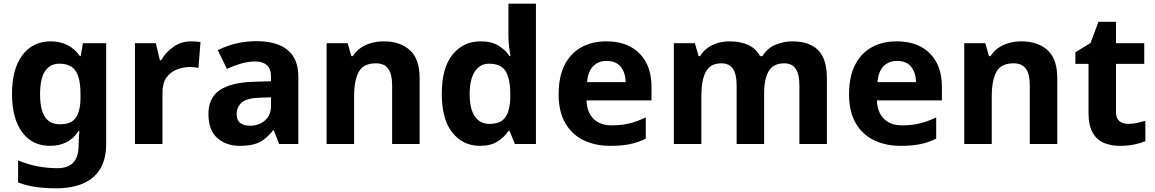

<svg xmlns="http://www.w3.org/2000/svg" viewBox="-20 -780 6256 1040"><path d="M255 -556Q305 -556 345 -536Q385 -516 413 -476H417L429 -546H555V1Q555 79 524.5 132Q494 185 433 212.5Q372 240 282 240Q224 240 174.5 233Q125 226 78 208V89Q128 110 181.5 120.5Q235 131 291 131Q349 131 377.5 100Q406 69 406 7V-4Q406 -21 407.5 -39Q409 -57 410 -71H406Q378 -28 339 -9Q300 10 251 10Q154 10 99.5 -64.5Q45 -139 45 -272Q45 -406 101 -481Q157 -556 255 -556ZM302 -435Q250 -435 223.5 -394Q197 -353 197 -270Q197 -188 223 -147.5Q249 -107 304 -107Q333 -107 354 -114.5Q375 -122 388.5 -139.5Q402 -157 409 -185Q416 -213 416 -253V-271Q416 -330 404 -366Q392 -402 367 -418.5Q342 -435 302 -435Z M1016 -556Q1027 -556 1042 -555Q1057 -554 1066 -552L1055 -412Q1048 -414 1034.5 -415.5Q1021 -417 1011 -417Q973 -417 938 -403.5Q903 -390 881.5 -360Q860 -330 860 -278V0H711V-546H824L846 -454H853Q877 -496 919 -526Q961 -556 1016 -556Z M1369 -557Q1479 -557 1537.5 -509.5Q1596 -462 1596 -364V0H1492L1463 -74H1459Q1436 -45 1411.5 -26Q1387 -7 1355.5 1.5Q1324 10 1278 10Q1205 10 1157 -32.5Q1109 -75 1109 -163Q1109 -250 1170 -291.5Q1231 -333 1353 -337L1448 -340V-364Q1448 -407 1425.5 -427Q1403 -447 1363 -447Q1323 -447 1285 -435.5Q1247 -424 1209 -407L1160 -508Q1204 -531 1257.5 -544Q1311 -557 1369 -557ZM1390 -251Q1318 -249 1290 -225Q1262 -201 1262 -162Q1262 -128 1282 -113.5Q1302 -99 1334 -99Q1382 -99 1415 -127.5Q1448 -156 1448 -208V-253Z M2059 -556Q2147 -556 2200 -508.5Q2253 -461 2253 -356V0H2104V-319Q2104 -378 2083 -407.5Q2062 -437 2016 -437Q1948 -437 1923 -390.5Q1898 -344 1898 -257V0H1749V-546H1863L1883 -476H1891Q1909 -504 1935 -521.5Q1961 -539 1993 -547.5Q2025 -556 2059 -556Z M2579 10Q2488 10 2430.5 -61.5Q2373 -133 2373 -272Q2373 -412 2431 -484Q2489 -556 2583 -556Q2642 -556 2680 -533Q2718 -510 2740 -476H2745Q2742 -492 2738 -522.5Q2734 -553 2734 -585V-760H2883V0H2769L2740 -71H2734Q2712 -37 2675 -13.5Q2638 10 2579 10ZM2631 -109Q2693 -109 2718 -145.5Q2743 -182 2744 -255V-271Q2744 -351 2719.5 -393Q2695 -435 2629 -435Q2580 -435 2552 -392.5Q2524 -350 2524 -270Q2524 -190 2552 -149.5Q2580 -109 2631 -109Z M3264 -556Q3340 -556 3394.5 -527Q3449 -498 3479 -443Q3509 -388 3509 -308V-236H3157Q3159 -173 3194.5 -137Q3230 -101 3293 -101Q3346 -101 3389 -111.5Q3432 -122 3478 -144V-29Q3438 -9 3393.5 0.5Q3349 10 3286 10Q3204 10 3141 -20.5Q3078 -51 3042 -113Q3006 -175 3006 -269Q3006 -365 3038.5 -428.5Q3071 -492 3129 -524Q3187 -556 3264 -556ZM3265 -450Q3222 -450 3193.5 -422Q3165 -394 3160 -335H3369Q3368 -385 3343 -417.5Q3318 -450 3265 -450Z M4271 -556Q4364 -556 4411.5 -508.5Q4459 -461 4459 -356V0H4310V-319.4Q4310 -377.7 4290 -407.4Q4270 -437 4227.8 -437Q4169 -437 4144 -395Q4119 -353 4119 -273.5V0H3970V-319.4Q3970 -377.7 3950 -407.4Q3930 -437 3887.5 -437Q3846.5 -437 3823 -416Q3799.5 -395.1 3789.2 -355Q3779 -315 3779 -256.8V0H3630V-546H3744L3764.2 -476H3772Q3789 -504 3814 -521.5Q3838.9 -539 3869.5 -547.5Q3900 -556 3931 -556Q3991 -556 4033 -536.5Q4075 -517 4097 -476H4110Q4135 -518 4179.5 -537Q4224 -556 4271 -556Z M4837 -556Q4913 -556 4967.5 -527Q5022 -498 5052 -443Q5082 -388 5082 -308V-236H4730Q4732 -173 4767.5 -137Q4803 -101 4866 -101Q4919 -101 4962 -111.5Q5005 -122 5051 -144V-29Q5011 -9 4966.5 0.5Q4922 10 4859 10Q4777 10 4714 -20.5Q4651 -51 4615 -113Q4579 -175 4579 -269Q4579 -365 4611.5 -428.5Q4644 -492 4702 -524Q4760 -556 4837 -556ZM4838 -450Q4795 -450 4766.5 -422Q4738 -394 4733 -335H4942Q4941 -385 4916 -417.5Q4891 -450 4838 -450Z M5513 -556Q5601 -556 5654 -508.5Q5707 -461 5707 -356V0H5558V-319Q5558 -378 5537 -407.5Q5516 -437 5470 -437Q5402 -437 5377 -390.5Q5352 -344 5352 -257V0H5203V-546H5317L5337 -476H5345Q5363 -504 5389 -521.5Q5415 -539 5447 -547.5Q5479 -556 5513 -556Z M6090 -109Q6115 -109 6138 -114Q6161 -119 6184 -126V-15Q6160 -5 6124.5 2.5Q6089 10 6047 10Q5998 10 5959.5 -6Q5921 -22 5898.5 -61.5Q5876 -101 5876 -171V-434H5805V-497L5887 -547L5930 -662H6025V-546H6178V-434H6025V-171Q6025 -140 6043 -124.5Q6061 -109 6090 -109Z"/></svg>

Font: Noto Sans Thaana
Style: Regular
Weight: 400
Designer: Monotype Design Team
Foundry: Monotype Imaging Inc.
Version: Version 2.001